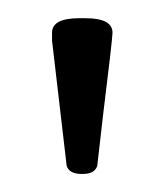

<svg xmlns="http://www.w3.org/2000/svg" viewBox="-20 -551 180 214"><path d="M71.3 -357.1Q57.1 -357.1 54.3 -366.2L38 -505.7V-514.5Q38 -530.7 68.2 -530.7H75.3Q105.4 -530.7 105.4 -514.5Q105.4 -511.3 102.5 -486.1Q99.5 -461 94.9 -422.9Q90.4 -384.9 88.4 -366.2Q85.6 -357.1 72.1 -357.1Z"/></svg>

Font: Jaldi
Style: Regular
Weight: 400
Designer: Pablo Cosgaya and Nicolas Silva
Foundry: Omnibus-Type
Version: Version 1.001;PS 001.001;hotconv 1.0.70;makeotf.lib2.5.58329